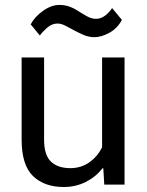

<svg xmlns="http://www.w3.org/2000/svg" viewBox="-20 -746 596 776"><path d="M67.4 -182.1Q67.4 -78.6 113.5 -34.4Q159.7 9.8 237.3 9.8Q286.1 9.8 326.4 -10.5Q366.7 -30.8 394.5 -65.9H397.5L401.4 0H483.4V-513.7H392.6V-150.4Q374 -113.3 340.8 -89.8Q307.6 -66.4 264.2 -66.4Q213.4 -66.4 185.8 -93Q158.2 -119.6 158.2 -181.2V-513.7H67.4ZM104 -647.5 141.1 -602.5Q149.9 -615.7 169.7 -633.3Q189.5 -650.9 212.4 -650.9Q226.6 -650.9 243.2 -642.6Q259.8 -634.3 276.4 -625Q291.5 -616.7 314.5 -606.2Q337.4 -595.7 361.3 -595.7Q389.2 -595.7 421.6 -613.3Q454.1 -630.9 472.7 -665.5L433.1 -713.4Q421.9 -695.8 404.8 -682.9Q387.7 -669.9 368.2 -669.9Q349.6 -669.9 330.6 -680.7Q311.5 -691.4 294.9 -702.1Q276.9 -713.9 258.5 -720Q240.2 -726.1 220.2 -726.1Q187.5 -726.1 153.8 -702.1Q120.1 -678.2 104 -647.5Z"/></svg>

Font: Roboto Flex
Style: Regular
Weight: 400
Designer: Berlow after Robertson
Foundry: Google
Version: Version 3.200;gftools[0.9.32]